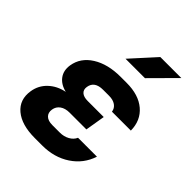

<svg xmlns="http://www.w3.org/2000/svg" viewBox="-220 -909 1041 1041"><g transform="rotate(45 300.0 -389.0)"><path d="M284 7H227Q126 7 73 -37.5Q20 -82 32 -157Q40 -208 77 -243Q114 -278 169 -289Q123 -300 100 -331Q77 -362 84 -407Q95 -476 159.5 -516.5Q224 -557 322 -557H368Q460 -557 513 -512Q566 -467 567 -390H422Q419 -413 400 -426.5Q381 -440 350 -440H304Q239 -440 231 -389Q227 -365 242 -351.5Q257 -338 288 -338H411L392 -224H263Q230 -224 209 -209Q188 -194 184 -168Q180 -141 196 -125.5Q212 -110 245 -110H302Q333 -110 357.5 -123.5Q382 -137 392 -160H537Q512 -83 444 -38Q376 7 284 7ZM271 -645 398 -785H559L420 -645Z"/></g></svg>

Font: JetBrains Mono NL ExtraBold
Style: Italic
Weight: 800
Italic angle: -9°
Monospace: yes
Designer: Philipp Nurullin, Konstantin Bulenkov
Foundry: JetBrains
Version: Version 2.305; ttfautohint (v1.8.4.7-5d5b)